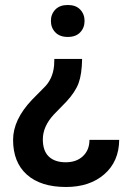

<svg xmlns="http://www.w3.org/2000/svg" viewBox="-20 -558 526 766"><path d="M307.6 -322.8Q306.6 -262.2 293.7 -226.8Q280.8 -191.4 245.1 -152.8L194.8 -101.1Q150.9 -53.7 150.9 -2Q150.9 43.9 174.8 66.7Q198.7 89.4 242.2 89.4Q285.2 89.4 311 64.9Q336.9 40.5 336.9 0H455.6Q454.6 86.4 396.2 137.2Q337.9 188 243.2 188Q142.6 188 87.4 138.9Q32.2 89.8 32.2 0Q32.2 -80.6 107.9 -160.2L152.8 -205.6Q190.9 -240.7 195.8 -296.9L196.8 -322.8ZM317.4 -474.6Q317.4 -447.3 300 -429Q282.7 -410.6 250.5 -410.6Q218.3 -410.6 200.7 -429Q183.1 -447.3 183.1 -474.6Q183.1 -501.5 200.7 -519.8Q218.3 -538.1 250.5 -538.1Q282.7 -538.1 300 -519.8Q317.4 -501.5 317.4 -474.6Z"/></svg>

Font: Roboto Medium
Style: Regular
Weight: 500
Designer: Google
Version: Version 2.134; 2016; ttfautohint (v1.6)